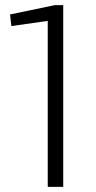

<svg xmlns="http://www.w3.org/2000/svg" viewBox="-20 -724 373 744"><path d="M225 0H165V-684L193 -647L24 -623L19 -668L192 -704H225Z"/></svg>

Font: Pathway Extreme 8pt Thin
Style: Regular
Weight: 100
Designer: Eduardo Rodriguez Tunni
Foundry: Eduardo Rodriguez Tunni
Version: Version 1.000